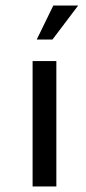

<svg xmlns="http://www.w3.org/2000/svg" viewBox="-20 -675 313 695"><path d="M263 -655H173L113 -532H170L263 -655ZM184 -454H98V0H184V-454Z"/></svg>

Font: Tajawal Medium
Style: Regular
Weight: 500
Designer: Boutros Fonts
Foundry: Created by Boutros International 2017
Version: Version 1.700